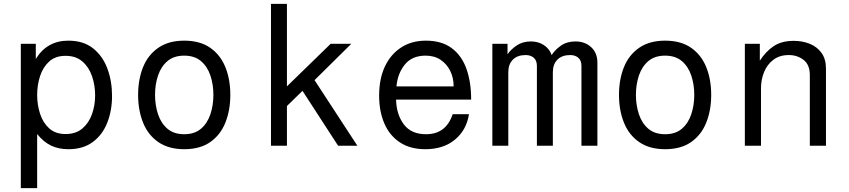

<svg xmlns="http://www.w3.org/2000/svg" viewBox="-20 -749 4366 987"><path d="M171 218H87V-524H164V-446Q222 -540 331 -540Q409 -540 458.5 -500.5Q508 -461 532 -396.5Q556 -332 556 -256Q556 -181 531.5 -118.5Q507 -56 457 -19Q407 18 332 18Q281 18 242.5 -0.5Q204 -19 171 -60ZM317 -462Q265 -462 233 -433Q201 -404 186 -358Q171 -312 171 -261Q171 -210 186 -164Q201 -118 233 -89Q265 -60 317 -60Q370 -60 403.5 -88.5Q437 -117 453 -162.5Q469 -208 469 -258Q469 -311 453 -357.5Q437 -404 403.5 -433Q370 -462 317 -462Z M927 -540Q1008 -540 1060.5 -503.5Q1113 -467 1138.5 -404Q1164 -341 1164 -261Q1164 -182 1138.5 -118.5Q1113 -55 1060.5 -18.5Q1008 18 927 18Q847 18 794 -18.5Q741 -55 715.5 -118.5Q690 -182 690 -261Q690 -341 715.5 -404Q741 -467 794 -503.5Q847 -540 927 -540ZM927 -463Q874 -463 841 -435Q808 -407 792.5 -361Q777 -315 777 -261Q777 -208 792.5 -161.5Q808 -115 841 -87Q874 -59 927 -59Q980 -59 1013 -87Q1046 -115 1061.5 -161.5Q1077 -208 1077 -261Q1077 -315 1061.5 -361Q1046 -407 1013 -435Q980 -463 927 -463Z M1455 0H1373V-729H1455V-305L1680 -524H1786L1597 -337L1817 0H1718L1535 -282L1455 -204Z M2391 -162Q2378 -80 2318.5 -31Q2259 18 2167 18Q2088 18 2035 -17.5Q1982 -53 1955.5 -115Q1929 -177 1929 -257Q1929 -345 1959 -408Q1989 -471 2043 -505.5Q2097 -540 2169 -540Q2250 -540 2301.5 -502Q2353 -464 2377.5 -396Q2402 -328 2402 -237H2016Q2018 -160 2056 -109.5Q2094 -59 2170 -59Q2273 -59 2307 -162ZM2168 -463Q2098 -463 2061 -417Q2024 -371 2018 -305H2312Q2312 -349 2294.5 -384.5Q2277 -420 2245 -441.5Q2213 -463 2168 -463Z M2511 0V-524H2589V-470Q2606 -495 2636.5 -515.5Q2667 -536 2709 -536Q2747 -536 2775.5 -517.5Q2804 -499 2816 -466Q2832 -492 2863 -514Q2894 -536 2938 -536Q2987 -536 3019 -506.5Q3051 -477 3051 -427V0H2969V-410Q2969 -438 2953 -452Q2937 -466 2911 -466Q2869 -466 2845.5 -442.5Q2822 -419 2822 -378V0H2740V-410Q2740 -438 2724 -452Q2708 -466 2682 -466Q2640 -466 2616.5 -442.5Q2593 -419 2593 -378V0Z M3399 -540Q3480 -540 3532.5 -503.5Q3585 -467 3610.5 -404Q3636 -341 3636 -261Q3636 -182 3610.5 -118.5Q3585 -55 3532.5 -18.5Q3480 18 3399 18Q3319 18 3266 -18.5Q3213 -55 3187.5 -118.5Q3162 -182 3162 -261Q3162 -341 3187.5 -404Q3213 -467 3266 -503.5Q3319 -540 3399 -540ZM3399 -463Q3346 -463 3313 -435Q3280 -407 3264.5 -361Q3249 -315 3249 -261Q3249 -208 3264.5 -161.5Q3280 -115 3313 -87Q3346 -59 3399 -59Q3452 -59 3485 -87Q3518 -115 3533.5 -161.5Q3549 -208 3549 -261Q3549 -315 3533.5 -361Q3518 -407 3485 -435Q3452 -463 3399 -463Z M3809 0V-524H3886V-437Q3917 -485 3957.5 -512Q3998 -539 4060 -539Q4106 -539 4143.5 -523.5Q4181 -508 4203.5 -476.5Q4226 -445 4226 -396V0H4143V-363Q4143 -416 4111 -441Q4079 -466 4035 -466Q3988 -466 3956 -442Q3924 -418 3908 -379Q3892 -340 3892 -295V0Z"/></svg>

Font: Fragment Mono
Style: Regular
Weight: 400
Monospace: yes
Designer: Wei Huang based on Nimbus Sans by URW Studio, based on Helvetica by Max Miedinger.
Foundry: Wei Huang
Version: Version 1.021; ttfautohint (v1.8.4.7-5d5b)